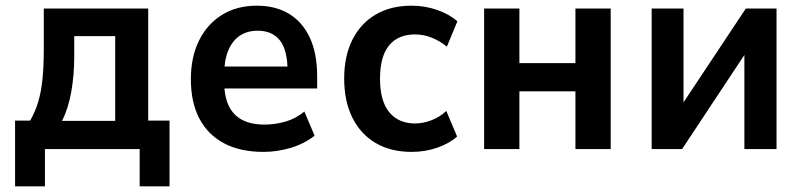

<svg xmlns="http://www.w3.org/2000/svg" viewBox="-20 -524 2821 675"><path d="M33 131V-100H86Q104 -131 114.5 -166.5Q125 -202 129.5 -247.5Q134 -293 134 -353V-494H501V-100H576V131H471V0H138V131ZM198 -99H385V-397H241V-325Q241 -260 230.5 -201Q220 -142 198 -99Z M906 10Q825 10 768 -20Q711 -50 681 -107Q651 -164 651 -246Q651 -323 679.5 -381Q708 -439 760 -471.5Q812 -504 883 -504Q950 -504 997.5 -474.5Q1045 -445 1070 -390Q1095 -335 1095 -256V-213H751V-290H1006L991 -273Q991 -348 964 -382Q937 -416 886 -416Q849 -416 823 -398.5Q797 -381 782.5 -346.5Q768 -312 768 -260V-240Q768 -186 784 -152.5Q800 -119 831.5 -102.5Q863 -86 910 -86Q947 -86 983.5 -96.5Q1020 -107 1050 -132L1086 -47Q1049 -18 1001.5 -4Q954 10 906 10Z M1427 10Q1354 10 1301 -21Q1248 -52 1219 -110Q1190 -168 1190 -248Q1190 -327 1219 -384.5Q1248 -442 1301 -473Q1354 -504 1427 -504Q1474 -504 1517 -489Q1560 -474 1588 -449L1551 -360Q1527 -380 1498 -391.5Q1469 -403 1439 -403Q1380 -403 1348 -364.5Q1316 -326 1316 -247Q1316 -169 1348.5 -129.5Q1381 -90 1439 -90Q1468 -90 1497.5 -101.5Q1527 -113 1549 -134L1587 -44Q1559 -19 1516.5 -4.5Q1474 10 1427 10Z M1682 0V-494H1806V-302H2003V-494H2127V0H2003V-203H1806V0Z M2271 0V-494H2383V-128H2359L2602 -494H2710V0H2597V-367H2621L2378 0Z"/></svg>

Font: Nunito Sans 10pt SemiCondensed
Style: Bold
Weight: 700
Width: 4
Designer: Vernon Adams
Foundry: Vernon Adams
Version: Version 3.101;gftools[0.9.27]